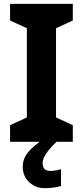

<svg xmlns="http://www.w3.org/2000/svg" viewBox="-20 -734 429 994"><path d="M272.9 0Q200.7 68.4 200.7 109.4Q200.7 150.9 239.7 150.9Q266.6 150.9 295.9 142.1V229Q255.9 240.2 210.2 240.2Q164.6 240.2 131.1 209.2Q97.7 178.2 97.7 127.9Q97.7 95.2 116.2 66.4Q134.8 37.6 185.5 0H32.2V-85.9L119.1 -126V-587.9L32.2 -627.9V-713.9H356.9V-627.9L270 -587.9V-126L356.9 -85.9V0Z"/></svg>

Font: NotoSans-Bold
Style: Bold
Weight: 700
Designer: Monotype Design team
Foundry: Monotype Imaging Inc.
Version: Version 1.04